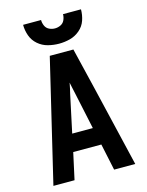

<svg xmlns="http://www.w3.org/2000/svg" viewBox="-137 -1032 851 1115"><g transform="rotate(-15 288.0 -474.5)"><path d="M42 0H169L204 -160H373L407 0H534L418 -490L359 -735H217ZM350 -265H226L274 -490Q278 -506 281.5 -522Q285 -538 288 -555Q292 -538 295 -522Q298 -506 302 -490ZM288 -789Q322 -789 354.5 -797.5Q387 -806 413.5 -828.5Q440 -851 451 -883Q462 -915 462 -949H354Q354 -931 346.5 -914Q339 -897 322.5 -889Q306 -881 288 -881Q270 -881 253.5 -889Q237 -897 229.5 -914Q222 -931 222 -949H114Q114 -915 125.5 -883Q137 -851 163 -828.5Q189 -806 222 -797.5Q255 -789 288 -789Z"/></g></svg>

Font: Iosevka Sparkle
Style: Bold
Weight: 700
Designer: Belleve Invis
Foundry: Belleve Invis
Version: Version 4.5.0; ttfautohint (v1.8.3)